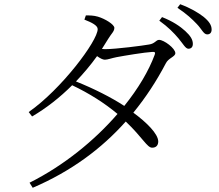

<svg xmlns="http://www.w3.org/2000/svg" viewBox="-20 -827 1040 910"><path d="M826 -645C848 -619 859 -596 873 -596C886 -596 894 -604 894 -619C894 -639 883 -657 858 -680C834 -702 799 -726 748 -746L735 -729C777 -699 805 -670 826 -645ZM913 -713C937 -688 945 -664 962 -664C975 -664 983 -672 983 -687C983 -708 971 -726 944 -748C919 -767 885 -788 834 -807L821 -790C866 -760 890 -737 913 -713ZM120 39 135 63C317 -15 461 -122 576 -251C657 -174 677 -127 701 -127C720 -127 730 -138 730 -157C729 -193 676 -246 612 -293C671 -365 722 -443 766 -527C778 -552 811 -558 811 -575C811 -598 757 -638 734 -638C719 -638 715 -620 686 -616C659 -611 529 -594 478 -594L463 -595L493 -643C508 -668 522 -678 522 -695C522 -711 478 -738 444 -748C424 -754 404 -754 387 -754L380 -734C416 -720 443 -706 443 -689C443 -633 270 -403 116 -296L132 -275C199 -314 264 -365 322 -423C404 -384 476 -338 537 -287C428 -161 282 -42 120 39ZM340 -441C376 -479 410 -519 440 -561C454 -551 467 -544 477 -544C490 -544 511 -552 532 -556C569 -563 665 -579 702 -581C713 -582 718 -579 713 -567C685 -491 635 -407 569 -325C508 -365 425 -407 340 -441Z"/></svg>

Font: Noto Serif CJK KR Light
Style: Regular
Weight: 300
Designer: Ryoko NISHIZUKA 西塚涼子 (kana & ideographs); Frank Grießhammer (Latin, Greek & Cyrillic); Wenlong ZHANG 张文龙 (bopomofo); San
Foundry: Adobe
Version: Version 2.001;hotconv 1.1.0;makeotfexe 2.6.0